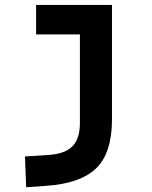

<svg xmlns="http://www.w3.org/2000/svg" viewBox="-20 -538 626 792"><path d="M87.9 234.4 83 107.4 180.7 101.1Q248.5 96.7 279.1 65.2Q309.6 33.7 309.6 -30.3V-187.5H441.9V-45.9Q441.9 92.3 377.4 155.5Q313 218.8 170.9 228.5ZM128.9 -396V-517.6H317.4V-396ZM309.6 -170.9V-517.6H441.9V-170.9Z"/></svg>

Font: Cascadia Code PL
Style: Regular
Weight: 400
Monospace: yes
Designer: Aaron Bell
Foundry: Saja Typeworks
Version: Version 2102.003